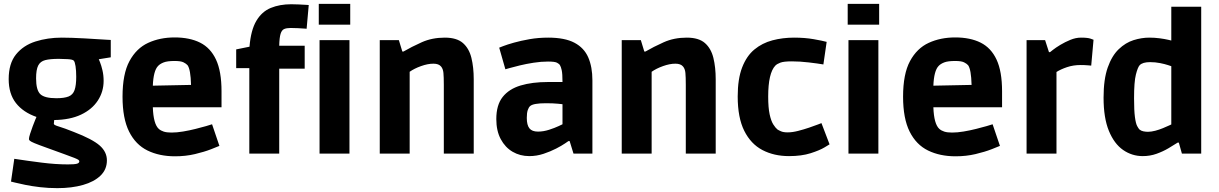

<svg xmlns="http://www.w3.org/2000/svg" viewBox="-20 -796 6319 995"><path d="M277 179Q231 179 188 174Q145 169 111 162Q77 155 57 150Q37 145 37 145L54 27Q126 38 197.5 47Q269 56 332 56Q366 56 378.5 52.5Q391 49 391 40Q391 36 386.5 32.5Q382 29 366 22.5Q350 16 315 3.5Q280 -9 220 -31Q178 -46 159 -54Q140 -62 135 -66.5Q130 -71 130 -75Q130 -84 136 -102.5Q142 -121 149.5 -141.5Q157 -162 163 -176Q169 -190 169 -190Q100 -214 62.5 -262Q25 -310 25 -386Q25 -467 63 -514Q101 -561 164 -581Q227 -601 300 -601Q321 -601 353 -600Q385 -599 419.5 -597Q454 -595 485 -593Q516 -591 535 -590Q554 -589 554 -589V-499L492 -489Q492 -489 498.5 -473Q505 -457 511 -431.5Q517 -406 517 -377Q517 -321 487 -275Q457 -229 400 -202Q343 -175 261 -174Q261 -174 260 -165Q259 -156 259 -154Q259 -148 286 -140Q313 -132 363 -112Q459 -75 496.5 -42Q534 -9 534 35Q534 82 501 114Q468 146 410 162.5Q352 179 277 179ZM272 -287Q313 -287 335.5 -296Q358 -305 366.5 -329.5Q375 -354 375 -398Q375 -430 371.5 -453Q368 -476 362 -482Q356 -488 330.5 -489.5Q305 -491 285 -491Q240 -491 214.5 -484.5Q189 -478 178 -456.5Q167 -435 167 -390Q167 -329 189 -308Q211 -287 272 -287Z M887 14Q806 14 744.5 -16Q683 -46 649 -114Q615 -182 615 -295Q615 -413 651 -479.5Q687 -546 748 -574Q809 -602 885 -602Q963 -602 1017 -575Q1071 -548 1099.5 -487Q1128 -426 1128 -323V-240H772Q775 -153 803 -128Q813 -119 828.5 -114Q844 -109 869 -109Q896 -109 929 -114.5Q962 -120 993.5 -128Q1025 -136 1048 -142.5Q1071 -149 1079 -152L1117 -40Q1108 -36 1073.5 -22.5Q1039 -9 990.5 2.5Q942 14 887 14ZM799 -454Q775 -429 772 -352L970 -356Q968 -436 952 -458Q945 -466 931 -473Q917 -480 885 -480Q847 -480 828 -472.5Q809 -465 799 -454Z M1272 0V-443H1204V-540L1273 -554Q1280 -640 1308.5 -688Q1337 -736 1383.5 -755Q1430 -774 1489 -774Q1506 -774 1527.5 -773Q1549 -772 1564.5 -771Q1580 -770 1580 -770L1569 -647Q1569 -647 1556 -648Q1543 -649 1523.5 -650Q1504 -651 1486 -651Q1465 -651 1452.5 -645.5Q1440 -640 1434 -620.5Q1428 -601 1427 -559H1559V-440H1427V0Z M1632 -668V-776H1795V-668ZM1636 0V-588H1791V0Z M1948 0V-588H2047L2065 -529H2071Q2112 -553 2165.5 -577Q2219 -601 2285 -601Q2347 -601 2379 -573Q2411 -545 2423 -496Q2435 -447 2435 -385V0H2280V-356Q2280 -397 2278 -418Q2276 -439 2266 -451Q2254 -466 2226 -466Q2197 -466 2162 -453.5Q2127 -441 2103 -424V0Z M2723 13Q2675 13 2636.5 -9.5Q2598 -32 2575 -75Q2552 -118 2552 -179Q2552 -252 2585 -293.5Q2618 -335 2678 -353Q2738 -371 2820 -371H2895Q2895 -414 2891 -432Q2887 -450 2882 -458Q2878 -465 2866.5 -471Q2855 -477 2820 -477Q2784 -477 2745.5 -471Q2707 -465 2674 -457Q2641 -449 2620 -443Q2599 -437 2599 -437L2567 -549Q2567 -549 2587.5 -557Q2608 -565 2643.5 -575Q2679 -585 2724.5 -593Q2770 -601 2821 -601Q2907 -601 2957 -574.5Q3007 -548 3028.5 -498.5Q3050 -449 3050 -380V0H2952L2932 -65H2926Q2926 -65 2908.5 -53Q2891 -41 2862 -26Q2833 -11 2797 1Q2761 13 2723 13ZM2768 -114Q2796 -114 2825.5 -123.5Q2855 -133 2875 -142.5Q2895 -152 2895 -152V-256Q2895 -256 2871 -258.5Q2847 -261 2809 -261Q2743 -261 2727 -246Q2720 -240 2715 -225.5Q2710 -211 2710 -185Q2710 -148 2723.5 -131Q2737 -114 2768 -114Z M3202 0V-588H3301L3319 -529H3325Q3366 -553 3419.5 -577Q3473 -601 3539 -601Q3601 -601 3633 -573Q3665 -545 3677 -496Q3689 -447 3689 -385V0H3534V-356Q3534 -397 3532 -418Q3530 -439 3520 -451Q3508 -466 3480 -466Q3451 -466 3416 -453.5Q3381 -441 3357 -424V0Z M4069 13Q3991 13 3931 -18.5Q3871 -50 3837 -118Q3803 -186 3803 -296Q3803 -387 3826 -446.5Q3849 -506 3889.5 -539.5Q3930 -573 3983 -587Q4036 -601 4095 -601Q4151 -601 4196.5 -593Q4242 -585 4264 -579L4247 -462Q4218 -467 4171.5 -472.5Q4125 -478 4084 -478Q4042 -478 4024.5 -471.5Q4007 -465 3998 -456Q3961 -417 3961 -296Q3961 -238 3968.5 -203.5Q3976 -169 3987.5 -151Q3999 -133 4009 -125Q4015 -121 4027.5 -115.5Q4040 -110 4062 -110Q4086 -110 4115.5 -117.5Q4145 -125 4173 -134.5Q4201 -144 4219 -151Q4237 -158 4237 -158L4279 -48Q4279 -48 4253.5 -32.5Q4228 -17 4181 -2Q4134 13 4069 13Z M4373 -668V-776H4536V-668ZM4377 0V-588H4532V0Z M4932 14Q4851 14 4789.5 -16Q4728 -46 4694 -114Q4660 -182 4660 -295Q4660 -413 4696 -479.5Q4732 -546 4793 -574Q4854 -602 4930 -602Q5008 -602 5062 -575Q5116 -548 5144.5 -487Q5173 -426 5173 -323V-240H4817Q4820 -153 4848 -128Q4858 -119 4873.5 -114Q4889 -109 4914 -109Q4941 -109 4974 -114.5Q5007 -120 5038.5 -128Q5070 -136 5093 -142.5Q5116 -149 5124 -152L5162 -40Q5153 -36 5118.5 -22.5Q5084 -9 5035.5 2.5Q4987 14 4932 14ZM4844 -454Q4820 -429 4817 -352L5015 -356Q5013 -436 4997 -458Q4990 -466 4976 -473Q4962 -480 4930 -480Q4892 -480 4873 -472.5Q4854 -465 4844 -454Z M5300 0V-588H5396L5416 -526H5422Q5422 -526 5436.5 -537.5Q5451 -549 5475 -563.5Q5499 -578 5527 -589.5Q5555 -601 5582 -601Q5617 -601 5632 -595.5Q5647 -590 5647 -590L5635 -456Q5635 -456 5617.5 -457.5Q5600 -459 5580 -459Q5542 -459 5509.5 -448Q5477 -437 5455 -423V0Z M5902 13Q5846 13 5800 -19Q5754 -51 5726.5 -118Q5699 -185 5699 -290Q5699 -385 5720.5 -446Q5742 -507 5777.5 -541Q5813 -575 5854.5 -588Q5896 -601 5936 -601Q5964 -601 5990 -597.5Q6016 -594 6033 -590Q6050 -586 6050 -586V-761H6205V0H6105L6089 -57H6083Q6063 -44 6035 -27.5Q6007 -11 5973.5 1Q5940 13 5902 13ZM5929 -113Q5946 -113 5967 -118.5Q5988 -124 6007 -132Q6026 -140 6038 -145.5Q6050 -151 6050 -151V-453Q6050 -453 6033.5 -458.5Q6017 -464 5992 -469Q5967 -474 5940 -474Q5901 -474 5886 -458Q5876 -447 5866.5 -409.5Q5857 -372 5857 -287Q5857 -223 5861.5 -189.5Q5866 -156 5873 -143Q5880 -130 5885 -125Q5893 -118 5905 -115.5Q5917 -113 5929 -113Z"/></svg>

Font: Ruda SemiBold
Style: Bold
Weight: 900
Designer: Mariela Monsalve and Angelina Sanchez
Foundry: Mariela Monsalve and Angelina Sanchez
Version: Version 2.000